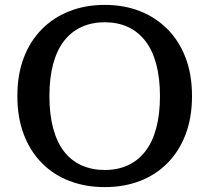

<svg xmlns="http://www.w3.org/2000/svg" viewBox="-20 -748 856 785"><path d="M408 17Q330 17 264.5 -8Q199 -33 151 -81.5Q103 -130 77 -199Q51 -268 51 -355Q51 -443 77 -511.5Q103 -580 151 -628.5Q199 -677 264.5 -702.5Q330 -728 408 -728Q487 -728 552 -702.5Q617 -677 665 -628.5Q713 -580 739 -511.5Q765 -443 765 -355Q765 -268 739 -199Q713 -130 665 -81.5Q617 -33 552 -8Q487 17 408 17ZM408 -53Q461 -53 502.5 -72Q544 -91 573.5 -128.5Q603 -166 618.5 -223Q634 -280 634 -355Q634 -430 618.5 -487Q603 -544 573.5 -581.5Q544 -619 502.5 -638Q461 -657 408 -657Q356 -657 314 -638Q272 -619 242.5 -581.5Q213 -544 197.5 -487Q182 -430 182 -355Q182 -280 197.5 -223Q213 -166 242 -128.5Q271 -91 313.5 -72Q356 -53 408 -53Z"/></svg>

Font: Roboto Serif Medium
Style: Regular
Weight: 500
Designer: Greg Gazdowicz
Foundry: Commercial Type
Version: Version 1.008